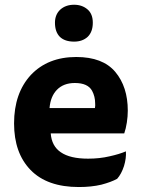

<svg xmlns="http://www.w3.org/2000/svg" viewBox="-20 -753 589 793"><path d="M493.2 -202.1Q500 -221.7 503.9 -247.1Q507.8 -272.5 507.8 -295.9Q507.8 -394.5 456.1 -456.1Q404.3 -517.6 294.9 -517.6Q177.7 -517.6 107.4 -443.4Q38.1 -368.2 38.1 -243.2Q38.1 -121.1 106.4 -50.8Q174.8 19.5 305.7 19.5Q357.4 19.5 398.4 9.8Q439.5 -1 463.9 -14.6Q481.4 -34.2 492.2 -67.4Q502 -99.6 500 -127.9Q472.7 -116.2 432.6 -107.4Q391.6 -97.7 343.8 -97.7Q269.5 -97.7 231.4 -124Q193.4 -149.4 189.5 -202.1Q290 -202.1 493.2 -202.1ZM184.6 -306.6Q188.5 -354.5 214.8 -381.8Q242.2 -410.2 289.1 -410.2Q342.8 -410.2 360.4 -377.9Q373 -354.5 373 -326.2Q374 -317.4 372.1 -306.6Q309.6 -306.6 184.6 -306.6ZM286.1 -733.4Q251 -733.4 228.5 -712.9Q207 -692.4 207 -659.2Q207 -621.1 227.5 -600.6Q248 -581.1 286.1 -581.1Q320.3 -581.1 341.8 -600.6Q363.3 -621.1 363.3 -659.2Q363.3 -695.3 341.8 -713.9Q319.3 -733.4 286.1 -733.4Z"/></svg>

Font: cl
Style: Bold
Weight: 400
Designer: Mitja Miklavcic
Version: Version 7.504; 2011; Build 1021